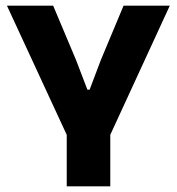

<svg xmlns="http://www.w3.org/2000/svg" viewBox="-20 -659 626 679"><path d="M223 -167 4.5 -639H168L249 -446.5L289 -342H297L336.5 -446.5L417 -639H580.5L363 -167ZM216 0V-307.5H370V0Z"/></svg>

Font: Anek Latin Medium
Style: Bold
Weight: 700
Version: Version 1.003